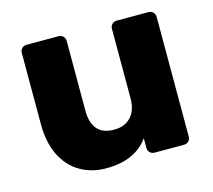

<svg xmlns="http://www.w3.org/2000/svg" viewBox="-82 -618 805 727"><g transform="rotate(-15 320.5 -255.0)"><path d="M249.8 10Q193 10 148.5 -16.1Q104 -42.1 78.8 -92.5Q53.5 -142.9 53.5 -215.9V-494.9Q53.5 -505.5 60.8 -512.8Q68 -520 78.6 -520H204.4Q215 -520 222.2 -512.8Q229.5 -505.5 229.5 -494.9V-222.1Q229.5 -123.6 316.6 -123.6Q358.2 -123.6 382.5 -149.4Q406.8 -175.2 406.8 -222.1V-494.9Q406.8 -505.5 414 -512.8Q421.3 -520 431.9 -520H557Q567.6 -520 574.9 -512.8Q582.1 -505.5 582.1 -494.9V-25.1Q582.1 -14.5 574.9 -7.2Q567.6 0 557 0H441.3Q430.6 0 423.4 -7.2Q416.1 -14.5 416.1 -25.1V-63.4Q390.4 -27.1 348.8 -8.6Q307.3 10 249.8 10Z"/></g></svg>

Font: Rubik Light
Style: Regular
Weight: 300
Designer: Hubert and Fischer
Foundry: Hubert and Fischer
Version: Version 2.300;gftools[0.9.30]